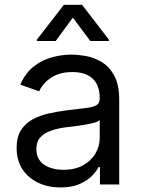

<svg xmlns="http://www.w3.org/2000/svg" viewBox="-20 -785 604 817"><path d="M237.3 12.7Q185.5 12.7 143.1 -7.1Q100.6 -26.9 75.7 -64.5Q50.8 -102.1 50.8 -155.3Q50.8 -202.1 69.3 -231.2Q87.9 -260.3 118.9 -277.1Q149.9 -293.9 187.3 -302.2Q224.6 -310.5 262.7 -315.4Q312.5 -321.8 343.8 -325.2Q375 -328.6 389.6 -336.9Q404.3 -345.2 404.3 -365.2V-368.2Q404.3 -403.3 391.4 -428Q378.4 -452.6 352.5 -465.6Q326.7 -478.5 288.1 -478.5Q248 -478.5 220 -466.3Q191.9 -454.1 173.8 -435.3Q155.8 -416.5 146.5 -396.5L66.4 -424.8Q87.9 -474.6 123.8 -502.4Q159.7 -530.3 201.9 -541.5Q244.1 -552.7 285.2 -552.7Q311.5 -552.7 345.7 -546.6Q379.9 -540.5 412.4 -521.2Q444.8 -502 466.1 -463.1Q487.3 -424.3 487.3 -359.4V0H405.3V-74.2H399.4Q391.1 -56.6 371.1 -36.4Q351.1 -16.1 318.1 -1.7Q285.2 12.7 237.3 12.7ZM250 -62.5Q299.8 -62.5 334.2 -82Q368.7 -101.6 386.5 -132.6Q404.3 -163.6 404.3 -197.3V-274.4Q398.9 -268.1 380.9 -262.9Q362.8 -257.8 339.4 -253.9Q315.9 -250 293.9 -247.3Q272 -244.6 258.8 -243.2Q226.1 -238.8 197.8 -229.2Q169.4 -219.7 152.1 -201.2Q134.8 -182.6 134.8 -150.4Q134.8 -106.9 167.2 -84.7Q199.7 -62.5 250 -62.5ZM364.3 -610.4 290 -710 216.8 -610.4H136.7V-616.2L252 -764.6H329.1L443.4 -616.2V-610.4Z"/></svg>

Font: GitLab Sans
Style: Regular
Weight: 400
Designer: Rasmus Andersson
Foundry: Modifications by GitLab B.V., manufactured by rsms
Version: Version 4.000;git-c8fb6b7